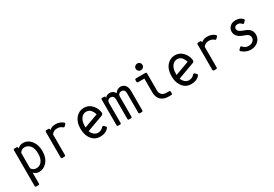

<svg xmlns="http://www.w3.org/2000/svg" viewBox="52 -1878 4584 3211"><g transform="rotate(-30 2344.0 -273.0)"><path d="M296.4 9.8Q236.8 9.8 190.4 -36.1V173.8Q190.4 195.3 169.9 195.3H128.4Q107.4 195.3 107.4 173.8V-515.6Q107.4 -537.1 128.4 -537.1H169.9Q190.4 -537.1 190.4 -515.6V-502Q237.8 -546.9 296.4 -546.9Q384.3 -546.9 442.4 -479Q513.7 -396.5 513.7 -268.6Q513.7 -136.7 442.9 -59.1Q379.9 9.8 296.4 9.8ZM190.4 -119.1Q222.7 -66.9 284.2 -66.9Q345.7 -66.9 385.3 -112.8Q430.7 -165.5 430.7 -267.3Q430.7 -369.1 386.7 -421.4Q344.7 -471.2 283.2 -471.2Q222.7 -471.2 190.4 -417Z M747.1 0Q722.7 0 722.7 -23.9V-513.2Q722.7 -537.1 747.1 -537.1H781.2Q805.7 -537.1 805.7 -513.2V-503.9Q852.1 -546.9 924.3 -546.9Q1007.3 -546.9 1067.9 -495.1Q1074.7 -489.3 1074.7 -479Q1074.7 -469.7 1065.4 -460.4L1041.5 -436.5Q1034.7 -429.7 1026.9 -429.7Q1018.1 -429.7 1007.3 -439.5Q972.2 -472.2 913.1 -472.2Q841.8 -472.2 805.7 -417.5V-23.9Q805.7 0 781.2 0Z M1473.1 9.8Q1377.9 9.8 1319.8 -58.1Q1250 -140.6 1250 -268.6Q1250 -400.9 1319.3 -478Q1381.3 -546.9 1472.7 -546.9Q1564 -546.9 1626 -478Q1684.6 -412.6 1693.8 -330.1Q1694.3 -326.7 1694.3 -323.2Q1694.3 -293.5 1662.6 -282.2L1348.6 -168Q1354 -144.5 1377 -115.7Q1417.5 -65.9 1472.2 -65.9Q1536.6 -65.9 1577.6 -113.8Q1585.9 -123.5 1597.2 -123.5Q1605 -123.5 1611.8 -116.7L1636.2 -92.3Q1645.5 -83 1645.5 -73.7Q1645.5 -66.9 1638.2 -58.1Q1581.5 9.8 1473.1 9.8ZM1603.5 -344.7Q1596.2 -384.3 1566.9 -424.3Q1532.7 -471.2 1472.7 -471.2Q1417.5 -471.2 1378.4 -424.3Q1334.5 -370.6 1334.5 -270Q1334.5 -258.3 1335 -247.1Z M1823.7 0Q1801.8 0 1801.8 -21.5V-515.6Q1801.8 -537.1 1823.7 -537.1H1857.9Q1879.9 -537.1 1879.9 -515.6V-501Q1907.2 -546.9 1970.2 -546.9Q2022 -546.9 2055.2 -508.3Q2064.9 -497.1 2071.8 -483.9Q2115.2 -546.9 2180.2 -546.9Q2231.9 -546.9 2265.1 -508.3Q2299.8 -468.3 2299.8 -398.4V-21.5Q2299.8 0 2277.8 0H2243.7Q2221.7 0 2221.7 -21.5V-398.4Q2221.7 -434.1 2206.5 -452.6Q2189 -474.1 2155.8 -474.1Q2103.5 -474.1 2089.8 -420.4V-21.5Q2089.8 0 2067.9 0H2033.7Q2011.7 0 2011.7 -21.5V-398.4Q2011.7 -434.1 1996.6 -452.6Q1979 -474.1 1945.8 -474.1Q1893.6 -474.1 1879.9 -420.4V-21.5Q1879.9 0 1857.9 0Z M2795.4 0Q2702.1 0 2649.4 -51.3Q2595.2 -104 2595.2 -196.8V-463.9H2478Q2453.6 -463.9 2453.6 -487.8V-513.2Q2453.6 -537.1 2478 -537.1H2653.8Q2678.2 -537.1 2678.2 -513.2V-186Q2678.2 -133.3 2710.9 -103Q2743.2 -73.2 2795.4 -73.2H2846.7Q2868.7 -73.2 2868.7 -51.8V-21.5Q2868.7 0 2846.7 0ZM2617.2 -742.2Q2646 -742.2 2663.1 -724.6Q2682.6 -704.6 2682.6 -677.7Q2682.6 -650.9 2663.1 -631.8Q2644 -613.3 2617.2 -613.3Q2589.4 -613.3 2571.3 -630.9Q2551.8 -649.9 2551.8 -677.7Q2551.8 -705.6 2571.3 -723.9Q2590.8 -742.2 2617.2 -742.2Z M3231 9.8Q3135.7 9.8 3077.6 -58.1Q3007.8 -140.6 3007.8 -268.6Q3007.8 -400.9 3077.1 -478Q3139.2 -546.9 3230.5 -546.9Q3321.8 -546.9 3383.8 -478Q3442.4 -412.6 3451.7 -330.1Q3452.1 -326.7 3452.1 -323.2Q3452.1 -293.5 3420.4 -282.2L3106.4 -168Q3111.8 -144.5 3134.8 -115.7Q3175.3 -65.9 3230 -65.9Q3294.4 -65.9 3335.4 -113.8Q3343.8 -123.5 3355 -123.5Q3362.8 -123.5 3369.6 -116.7L3394 -92.3Q3403.3 -83 3403.3 -73.7Q3403.3 -66.9 3396 -58.1Q3339.4 9.8 3231 9.8ZM3361.3 -344.7Q3354 -384.3 3324.7 -424.3Q3290.5 -471.2 3230.5 -471.2Q3175.3 -471.2 3136.2 -424.3Q3092.3 -370.6 3092.3 -270Q3092.3 -258.3 3092.8 -247.1Z M3676.8 0Q3652.3 0 3652.3 -23.9V-513.2Q3652.3 -537.1 3676.8 -537.1H3710.9Q3735.4 -537.1 3735.4 -513.2V-503.9Q3781.7 -546.9 3854 -546.9Q3937 -546.9 3997.6 -495.1Q4004.4 -489.3 4004.4 -479Q4004.4 -469.7 3995.1 -460.4L3971.2 -436.5Q3964.4 -429.7 3956.5 -429.7Q3947.8 -429.7 3937 -439.5Q3901.9 -472.2 3842.8 -472.2Q3771.5 -472.2 3735.4 -417.5V-23.9Q3735.4 0 3710.9 0Z M4214.8 -58.1Q4208.5 -64 4208.5 -72.3Q4208.5 -80.6 4217.3 -88.9L4245.1 -117.2Q4251.5 -123.5 4257.8 -123Q4268.1 -123 4275.4 -114.3Q4317.4 -64 4380.4 -64Q4429.2 -64 4461.9 -89.8Q4497.6 -117.7 4497.6 -160.2Q4497.6 -218.3 4428.2 -243.7L4375.5 -263.7Q4250.5 -310.5 4250.5 -414.1Q4250.5 -471.7 4297.4 -513.2Q4335.9 -546.9 4400.9 -546.9Q4489.3 -546.9 4533.7 -492.7Q4540.5 -484.4 4540.5 -478.5Q4540.5 -470.2 4531.7 -461.4L4503.9 -433.1Q4497.6 -426.8 4491.2 -427.2Q4481 -427.2 4473.6 -436Q4443.4 -472.7 4399.9 -473.1Q4371.1 -473.1 4354 -460.9Q4333.5 -446.3 4333.5 -416Q4333.5 -370.1 4404.8 -342.3L4470.2 -316.4Q4580.6 -272.9 4580.6 -169.9Q4580.6 -94.2 4528.8 -44.9Q4471.2 9.8 4381.8 9.8Q4292.5 9.8 4214.8 -58.1Z"/></g></svg>

Font: Simply Mono
Style: Book
Weight: 400
Designer: Wojciech Kalinowski "wmk69" (wmk69@o2.pl)
Foundry: Wojciech Kalinowski "wmk69" (wmk69@o2.pl)
Version: Version 1.0.0